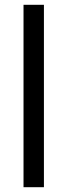

<svg xmlns="http://www.w3.org/2000/svg" viewBox="-20 -780 280 800"><path d="M163 0V-760H78V0Z"/></svg>

Font: Noto Sans Myanmar UI SemiCondensed
Style: Regular
Weight: 400
Width: 4
Designer: Monotype Design Team
Foundry: Monotype Imaging Inc.
Version: Version 2.103